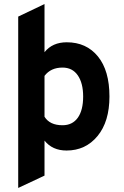

<svg xmlns="http://www.w3.org/2000/svg" viewBox="-20 -732 611 949"><path d="M309 12Q239 12 200 -37V136L70 197V-650L200 -712V-474Q239 -523 310 -523Q407 -523 464 -453Q521 -383 521 -255Q521 -131 462 -59.5Q403 12 309 12ZM289 -113Q338 -113 364.5 -150Q391 -187 391 -255Q391 -321 364.5 -359.5Q338 -398 289 -398Q231 -398 200 -357V-155Q226 -113 289 -113Z"/></svg>

Font: OVRPSS Recut ExtraBold
Style: Regular
Weight: 800
Designer: Giant Group
Foundry: Giant Group
Version: Version 1.001;hotconv 1.0.109;makeotfexe 2.5.65596